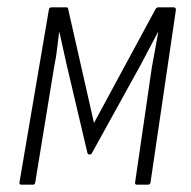

<svg xmlns="http://www.w3.org/2000/svg" viewBox="-20 -503 520 523"><path d="M38 0Q32 0 33 -6L113 -476Q114 -483 120 -483H161Q166 -483 166 -477L236 -168L403 -477Q406 -483 411 -483H453Q460 -483 459 -475L390 -6Q389 0 383 0H353Q347 0 348 -6L394 -322Q398 -345 402.5 -368Q407 -391 411 -415H410Q398 -393 386.5 -370.5Q375 -348 363 -326L231 -87Q229 -82 224 -82Q219 -82 218 -87L161 -329Q156 -350 151.5 -372Q147 -394 142 -415H141Q138 -393 135.5 -370Q133 -347 128 -324L76 -6Q75 0 70 0Z"/></svg>

Font: Sofia Sans Condensed Light
Style: Italic
Weight: 300
Italic angle: -9°
Version: Version 4.100